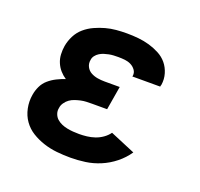

<svg xmlns="http://www.w3.org/2000/svg" viewBox="-101 -650 802 770"><g transform="rotate(20 300.0 -265.0)"><path d="M273 8Q243 8 214 5Q185 2 157.5 -7Q130 -16 106.5 -30.5Q83 -45 67 -67.5Q51 -90 45 -119Q39 -148 44 -177Q47 -196 55.5 -214Q64 -232 79 -245Q94 -258 112 -267Q130 -276 148 -282Q134 -291 122.5 -304Q111 -317 104 -333.5Q97 -350 96 -368.5Q95 -387 98 -405Q102 -428 113 -449.5Q124 -471 142 -486.5Q160 -502 182 -512Q204 -522 226 -528Q248 -534 270.5 -536Q293 -538 316 -538Q341 -538 365.5 -535.5Q390 -533 412.5 -526.5Q435 -520 456 -509Q477 -498 491.5 -480.5Q506 -463 513 -439.5Q520 -416 516 -391Q515 -389 514.5 -387Q514 -385 514 -383H395Q395 -384 395.5 -384.5Q396 -385 396 -386Q398 -400 390 -411Q382 -422 370 -428Q358 -434 344 -435.5Q330 -437 316 -437Q306 -437 296 -436.5Q286 -436 276 -434Q266 -432 256.5 -429Q247 -426 238 -420.5Q229 -415 222.5 -406.5Q216 -398 215 -388Q212 -372 219 -358.5Q226 -345 239 -338Q252 -331 267 -328.5Q282 -326 298 -326H362L345 -225H281Q269 -225 257 -224.5Q245 -224 233.5 -221.5Q222 -219 210 -215Q198 -211 188 -204Q178 -197 170.5 -186Q163 -175 162 -164Q159 -151 163.5 -138.5Q168 -126 177 -118Q186 -110 197.5 -105Q209 -100 221.5 -97.5Q234 -95 247 -94Q260 -93 273 -93Q289 -93 306 -95Q323 -97 339.5 -102.5Q356 -108 371 -118.5Q386 -129 396 -143L503 -98Q484 -70 457 -48.5Q430 -27 399 -14Q368 -1 336 3.5Q304 8 273 8Z"/></g></svg>

Font: Iosevka Curly Slab Extended
Style: Bold Italic
Weight: 700
Width: 7
Italic angle: -9°
Monospace: yes
Designer: Belleve Invis
Foundry: Belleve Invis
Version: Version 11.0.0; ttfautohint (v1.8.3)